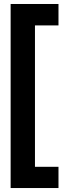

<svg xmlns="http://www.w3.org/2000/svg" viewBox="-20 -823 328 977"><path d="M34.1 -802.7H277.6V-693.7H157.9V25.8H277.6V133.8H34.1Z"/></svg>

Font: Pretendard GOV Variable
Style: Regular
Weight: 400
Designer: Base glyphs from Inter by Rasmus Andersson; Hangul glyphs from Noto Sans CJK(Source Han Sans) by Jang Soo-young and Kang
Foundry: Kil Hyung-jin
Version: Version 1.307;Glyphs 3.2 (3192)